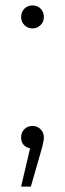

<svg xmlns="http://www.w3.org/2000/svg" viewBox="-20 -546 240 709"><path d="M58 -483Q58 -502 70 -514Q82 -526 100 -526Q118 -526 130 -514Q142 -502 142 -483Q142 -465 129.5 -453Q117 -441 100 -441Q83 -441 70.5 -453Q58 -465 58 -483ZM142 -39Q142 -24 133 7L94 143H58L91 2Q58 -6 58 -39Q58 -57 70 -69Q82 -81 100 -81Q118 -81 130 -68.5Q142 -56 142 -39Z"/></svg>

Font: mBank Light
Style: Regular
Weight: 300
Designer: Julieta Ulanovsky
Foundry: Julieta Ulanovsky
Version: Version 7.200;PS 007.200;hotconv 1.0.88;makeotf.lib2.5.64775